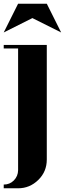

<svg xmlns="http://www.w3.org/2000/svg" viewBox="-20 -702 348 1030"><path d="M0 -527.8 77.1 -682.1H231L308.1 -527.8L153.8 -605ZM0 288.1Q32.2 288.1 54.2 266.1Q76.7 243.2 77.1 210.9V-441.9H0V-460.9H231V153.8Q231 218.8 185.5 263.2Q139.6 308.1 77.1 308.1H0Z"/></svg>

Font: Hjet
Style: Regular
Weight: 400
Designer: T. Christopher White
Version: Version 1.2